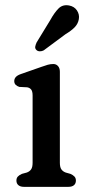

<svg xmlns="http://www.w3.org/2000/svg" viewBox="-20 -725 346 745"><path d="M212.3 -446.6V-93.4Q212.3 -75.7 218.5 -67.4Q224.6 -59.1 235.3 -55.4L253.1 -50.4Q263.3 -46 268.9 -40Q274.5 -34 274.5 -24.4Q274.5 -12.8 267 -6.4Q259.4 0 245.5 0H72.7Q59.3 0 51.5 -6.4Q43.7 -12.8 43.7 -24.4Q43.7 -34 49.3 -40Q54.9 -46 65.1 -50.4L83.5 -55.4Q94.4 -59.1 100.4 -67.4Q106.5 -75.7 106.5 -93.4V-354.2Q106.5 -370.4 101.1 -377.3Q95.8 -384.2 85.9 -386.2L54.9 -387.8Q46 -390.6 40.6 -396.1Q35.3 -401.6 35.3 -410.2Q35.3 -419.6 41.6 -426.4Q48 -433.2 60.9 -437.6L141.1 -465.7Q154.6 -470.6 165.1 -473.6Q175.6 -476.6 186.9 -476.6Q198.1 -476.6 205.2 -468.5Q212.3 -460.4 212.3 -446.6ZM174.9 -646.8Q190.7 -675.6 207 -692Q223.2 -708.3 247.9 -703.8Q268.4 -700 278.7 -684.4Q289 -668.7 285.9 -650.7Q282.8 -632.8 269.9 -619.3Q256.9 -605.9 233.8 -592L149.8 -529.7Q143 -525.9 134.7 -525.9Q126.4 -526 121.3 -531Q115.2 -536.9 116.8 -544.6Q118.3 -552.3 122.1 -560.4Z"/></svg>

Font: Fraunces SuperSoft 9pt
Style: Regular
Weight: 900
Version: Version 1.000;[b76b70a41]